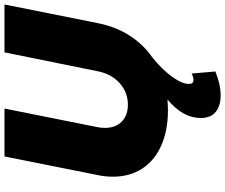

<svg xmlns="http://www.w3.org/2000/svg" viewBox="-92 -648 979 834"><g transform="rotate(-90 397.0 -231.5)"><path d="M794 -701 713 -296Q698 -219 659.5 -158.5Q621 -98 563 -58Q512 -17 480.5 26.5Q449 70 449 100Q449 120 466 120Q478 120 494 112L503 215Q446 238 399 238Q354 238 327.5 216.5Q301 195 301 152Q301 113 320 78Q339 43 381 7Q351 9 334 9Q247 9 181.5 -20Q116 -49 81 -103Q46 -157 46 -230Q46 -264 53 -296L134 -701H342L261 -296Q258 -280 258 -265Q258 -218 285.5 -191.5Q313 -165 359 -165Q412 -165 452 -200.5Q492 -236 504 -296L586 -701Z"/></g></svg>

Font: Gontserrat ExtraBold
Style: Italic
Weight: 800
Italic angle: -11.3°
Designer: Julieta Ulanovsky
Foundry: Julieta Ulanovsky
Version: Version 6.001